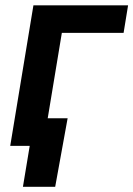

<svg xmlns="http://www.w3.org/2000/svg" viewBox="-20 -556 508 732"><path d="M468.3 -535.6 451.2 -430.7H215.8L144.5 0H19L107.4 -535.6ZM67.4 156.2 93.3 0H52.7L70.3 -105H237.8L190.4 156.2Z"/></svg>

Font: Inter 20pt SemiBold
Style: Italic
Weight: 600
Italic angle: -9.3988°
Version: Version 4.001;git-66647c0bb